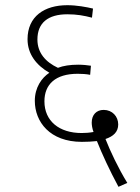

<svg xmlns="http://www.w3.org/2000/svg" viewBox="-20 -652 540 739"><path d="M436 67 470 52C435 -5 404 -71 386 -117C416 -127 435 -144 435 -173C435 -204 412 -229 379 -229C351 -229 333 -210 333 -180C333 -171 335 -157 340 -144C324 -141 308 -140 294 -140C208 -140 151 -186 151 -262C151 -327 193 -368 279 -368C294 -368 313 -367 327 -364L330 -399C318 -401 298 -403 281 -403C250 -403 224 -399 203 -391C156 -413 124 -448 124 -500C124 -564 165 -597 239 -597C276 -597 303 -592 334 -584L338 -619C313 -625 275 -632 239 -632C151 -632 86 -589 86 -501C86 -443 121 -400 170 -372C140 -352 114 -315 114 -264C114 -183 172 -106 295 -106C315 -106 335 -107 353 -109C372 -61 402 4 436 67Z"/></svg>

Font: Noto Sans Devanagari UI SemiCondensed ExtraLight
Style: Regular
Weight: 200
Width: 4
Designer: Jelle Bosma - Monotype Design Team
Foundry: Monotype Imaging Inc.
Version: Version 2.004